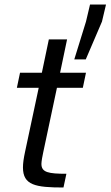

<svg xmlns="http://www.w3.org/2000/svg" viewBox="-20 -833 491 853"><path d="M362 -737 310 -569H361L433 -737L451 -813H380ZM262 0 275 -61C195 -61 164 -67 164 -105C164 -116 169 -143 172 -156L233 -443H348L362 -510H247L278 -658H197L166 -510H69L55 -443H152L91 -157C85 -129 82 -107 82 -89C82 -10 138 0 262 0Z"/></svg>

Font: Saira UNSAM
Style: Italic
Weight: 400
Italic angle: -12°
Designer: Hector Gatti with collaboration of the Omnibus-Type team
Foundry: Omnibus-Type
Version: Version 0.072;PS 000.072;hotconv 1.0.88;makeotf.lib2.5.64775